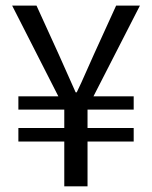

<svg xmlns="http://www.w3.org/2000/svg" viewBox="-20 -658 537 678"><path d="M452.1 -317.9V-271H289.1V-206.1H452.1V-158.2H289.1V0H207V-158.2H44.9V-206.1H207V-271H44.9V-317.9H186L22.9 -638.2H108.9L187 -466.8Q202.1 -433.6 216.6 -400.4Q231 -367.2 247.1 -332H251Q268.1 -367.2 282.5 -400.6Q296.9 -434.1 312 -466.8L390.1 -638.2H474.1L310.1 -317.9Z"/></svg>

Font: SourceSansPro-Regular
Style: Regular
Weight: 400
Designer: Paul D. Hunt
Foundry: Adobe Systems Incorporated
Version: Version 1.050;PS Version 1.000;hotconv 1.0.70;makeotf.lib2.5